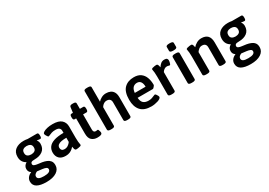

<svg xmlns="http://www.w3.org/2000/svg" viewBox="16 -1778 4219 3016"><g transform="rotate(-30 2125.5 -270.5)"><path d="M259 212Q149 212 91 179Q33 146 33 76Q33 36 57 5Q81 -26 123 -43L124 -46Q82 -71 82 -124Q82 -181 140 -216Q101 -236 79.5 -271.5Q58 -307 58 -358Q58 -444 116 -487Q174 -530 266 -530Q303 -530 337 -523H505Q532 -523 532 -480V-465Q532 -424 509 -424Q501 -424 481.5 -426.5Q462 -429 451 -432L450 -429Q462 -415 468.5 -396Q475 -377 475 -358Q475 -275 419 -232.5Q363 -190 273 -190Q228 -190 212 -179.5Q196 -169 196 -148Q196 -126 219 -116Q242 -106 277.5 -102Q313 -98 353 -92Q394 -85 429.5 -70.5Q465 -56 487.5 -28Q510 0 510 49Q510 124 443 168Q376 212 259 212ZM266 -284Q303 -284 329.5 -301Q356 -318 356 -360Q356 -402 329.5 -419Q303 -436 266 -436Q229 -436 203 -419Q177 -402 177 -360Q177 -318 203 -301Q229 -284 266 -284ZM270 112Q388 112 388 53Q388 29 364.5 18Q341 7 301 2Q261 -3 210 -9Q184 1 169 17.5Q154 34 154 55Q154 83 181 97.5Q208 112 270 112Z M726 7Q648 7 609 -33Q570 -73 570 -140Q570 -196 600 -237.5Q630 -279 696.5 -301.5Q763 -324 873 -325V-363Q873 -393 852.5 -411Q832 -429 784 -429Q744 -429 715.5 -420Q687 -411 669.5 -402Q652 -393 646 -393Q637 -393 626 -407Q615 -421 607.5 -437.5Q600 -454 600 -463Q600 -479 625 -494.5Q650 -510 693 -520Q736 -530 790 -530Q900 -530 949.5 -485Q999 -440 999 -367V-166Q999 -118 1002 -91Q1005 -64 1008 -50Q1011 -36 1011 -28Q1011 -17 992.5 -10.5Q974 -4 951.5 -1.5Q929 1 919 1Q904 1 897 -10.5Q890 -22 887 -38.5Q884 -55 881 -68Q872 -57 852 -39Q832 -21 800.5 -7Q769 7 726 7ZM760 -94Q797 -94 826 -113.5Q855 -133 873 -160V-236Q824 -236 784 -229Q744 -222 721 -203.5Q698 -185 698 -152Q698 -126 713.5 -110Q729 -94 760 -94Z M1299 7Q1239 7 1198.5 -27.5Q1158 -62 1158 -146V-422H1131Q1104 -422 1104 -465V-480Q1104 -523 1131 -523H1158L1171 -621Q1175 -650 1217 -650H1241Q1284 -650 1284 -621V-523H1345Q1372 -523 1372 -480V-465Q1372 -422 1345 -422H1284V-148Q1284 -118 1295 -106Q1306 -94 1326 -94Q1338 -94 1346 -96Q1354 -98 1359 -98Q1368 -98 1374 -84Q1380 -70 1383.5 -54.5Q1387 -39 1387 -35Q1387 -15 1371 -6Q1355 3 1334 5Q1313 7 1299 7Z M1541 2Q1488 2 1488 -27V-725Q1488 -753 1541 -753H1561Q1614 -753 1614 -725V-462Q1638 -489 1675.5 -509.5Q1713 -530 1759 -530Q1803 -530 1837.5 -514.5Q1872 -499 1892.5 -463.5Q1913 -428 1913 -368V-27Q1913 2 1860 2H1840Q1787 2 1787 -27V-351Q1787 -386 1768 -405.5Q1749 -425 1710 -425Q1683 -425 1663 -412.5Q1643 -400 1630.5 -385.5Q1618 -371 1614 -363V-27Q1614 2 1561 2Z M2280 7Q2148 7 2086.5 -63Q2025 -133 2025 -258Q2025 -401 2089.5 -465.5Q2154 -530 2264 -530Q2339 -530 2386 -496.5Q2433 -463 2455 -404.5Q2477 -346 2477 -271Q2477 -264 2468 -251.5Q2459 -239 2448.5 -229Q2438 -219 2432 -219H2156Q2161 -150 2194 -122Q2227 -94 2284 -94Q2320 -94 2346.5 -103Q2373 -112 2390.5 -120.5Q2408 -129 2414 -129Q2423 -129 2434 -115.5Q2445 -102 2452.5 -86Q2460 -70 2460 -62Q2460 -47 2442.5 -34Q2425 -21 2397 -12Q2369 -3 2338 2Q2307 7 2280 7ZM2156 -308H2352Q2352 -364 2330 -396.5Q2308 -429 2263 -429Q2220 -429 2191.5 -401Q2163 -373 2156 -308Z M2642 2Q2589 2 2589 -27V-355Q2589 -402 2586 -429Q2583 -456 2580 -470Q2577 -484 2577 -491Q2577 -502 2595.5 -508.5Q2614 -515 2636 -517.5Q2658 -520 2669 -520Q2683 -520 2690 -509Q2697 -498 2700.5 -482.5Q2704 -467 2707 -455Q2726 -486 2752.5 -508Q2779 -530 2818 -530Q2852 -530 2864 -517Q2876 -504 2876 -482Q2876 -472 2872.5 -454.5Q2869 -437 2863 -422.5Q2857 -408 2848 -408Q2838 -408 2827.5 -412.5Q2817 -417 2799 -417Q2776 -417 2758.5 -406Q2741 -395 2729.5 -382.5Q2718 -370 2715 -363V-27Q2715 2 2661 2Z M3016 -581Q2982 -581 2967 -588.5Q2952 -596 2952 -610V-682Q2952 -695 2967 -702.5Q2982 -710 3016 -710Q3050 -710 3065 -703Q3080 -696 3080 -682V-610Q3080 -596 3065 -588.5Q3050 -581 3016 -581ZM3006 2Q2953 2 2953 -27V-496Q2953 -525 3006 -525H3026Q3079 -525 3079 -496V-27Q3079 2 3026 2Z M3271 2Q3218 2 3218 -27V-355Q3218 -402 3215 -429Q3212 -456 3209 -470Q3206 -484 3206 -491Q3206 -502 3225 -508.5Q3244 -515 3266 -517.5Q3288 -520 3298 -520Q3313 -520 3320 -509Q3327 -498 3330.5 -482.5Q3334 -467 3337 -455Q3362 -485 3402 -507.5Q3442 -530 3488 -530Q3640 -530 3640 -368V-27Q3640 2 3587 2H3568Q3515 2 3515 -27V-351Q3515 -386 3497 -405.5Q3479 -425 3440 -425Q3408 -425 3383.5 -405.5Q3359 -386 3344 -363V-27Q3344 2 3291 2Z M3964 212Q3854 212 3796 179Q3738 146 3738 76Q3738 36 3762 5Q3786 -26 3828 -43L3829 -46Q3787 -71 3787 -124Q3787 -181 3845 -216Q3806 -236 3784.5 -271.5Q3763 -307 3763 -358Q3763 -444 3821 -487Q3879 -530 3971 -530Q4008 -530 4042 -523H4210Q4237 -523 4237 -480V-465Q4237 -424 4214 -424Q4206 -424 4186.5 -426.5Q4167 -429 4156 -432L4155 -429Q4167 -415 4173.5 -396Q4180 -377 4180 -358Q4180 -275 4124 -232.5Q4068 -190 3978 -190Q3933 -190 3917 -179.5Q3901 -169 3901 -148Q3901 -126 3924 -116Q3947 -106 3982.5 -102Q4018 -98 4058 -92Q4099 -85 4134.5 -70.5Q4170 -56 4192.5 -28Q4215 0 4215 49Q4215 124 4148 168Q4081 212 3964 212ZM3971 -284Q4008 -284 4034.5 -301Q4061 -318 4061 -360Q4061 -402 4034.5 -419Q4008 -436 3971 -436Q3934 -436 3908 -419Q3882 -402 3882 -360Q3882 -318 3908 -301Q3934 -284 3971 -284ZM3975 112Q4093 112 4093 53Q4093 29 4069.5 18Q4046 7 4006 2Q3966 -3 3915 -9Q3889 1 3874 17.5Q3859 34 3859 55Q3859 83 3886 97.5Q3913 112 3975 112Z"/></g></svg>

Font: Asap SemiBold
Style: Regular
Weight: 600
Designer: Pablo Cosgaya
Foundry: Omnibus-Type
Version: Version 3.001; ttfautohint (v1.8.3)